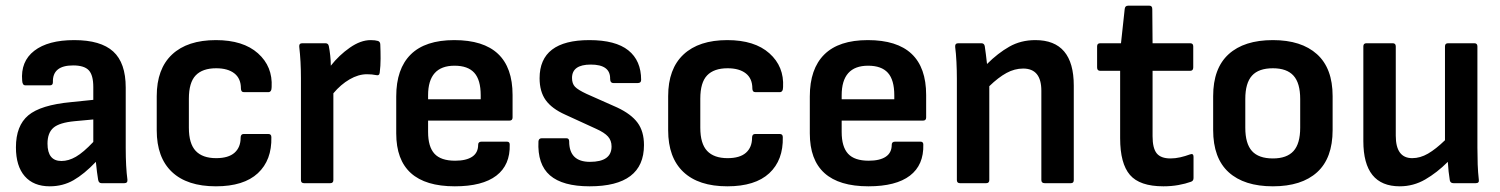

<svg xmlns="http://www.w3.org/2000/svg" viewBox="-20 -644 5274 675"><path d="M155 11Q98 11 67 -24.5Q36 -60 36 -126Q36 -202 79.5 -238.5Q123 -275 230 -285L308 -293V-338Q308 -380 292 -397Q276 -414 237 -414Q164 -414 166 -355Q166 -344 156 -344H69Q59 -344 58 -360Q52 -428 100.5 -465.5Q149 -503 241 -503Q334 -503 378 -463Q422 -423 422 -336V-124Q422 -57 428 -12Q429 0 417 0H337Q327 0 325 -12Q321 -35 317 -75Q276 -32 238.5 -10.5Q201 11 155 11ZM147 -139Q147 -78 196 -78Q221 -78 247 -93Q273 -108 308 -145V-224L243 -218Q189 -213 168 -195Q147 -177 147 -139Z M739 11Q638 11 584.5 -39.5Q531 -90 531 -186V-306Q531 -402 585 -452.5Q639 -503 739 -503Q835 -503 887 -456.5Q939 -410 935 -338Q935 -320 923 -320H838Q827 -320 827 -333Q827 -368 804 -386Q781 -404 740 -404Q692 -404 668 -379Q644 -354 644 -297V-195Q644 -139 668 -113.5Q692 -88 740 -88Q783 -88 804.5 -107Q826 -126 826 -160Q826 -173 837 -173H923Q934 -173 934 -162Q936 -81 886.5 -35Q837 11 739 11Z M1049 0Q1038 0 1038 -11V-369Q1038 -399 1036.5 -426.5Q1035 -454 1032 -480Q1031 -492 1043 -492H1124Q1134 -492 1136 -482Q1139 -467 1141 -448.5Q1143 -430 1143 -413Q1172 -450 1210 -476.5Q1248 -503 1283 -503Q1299 -503 1309 -500Q1317 -497 1317 -487Q1318 -464 1318 -438Q1318 -412 1315 -389Q1314 -377 1302 -380Q1288 -383 1270 -383Q1240 -383 1209 -365Q1178 -347 1152 -316V-11Q1152 0 1141 0Z M1579 11Q1373 11 1373 -175V-305Q1373 -402 1424 -452.5Q1475 -503 1577 -503Q1782 -503 1782 -310V-231Q1782 -220 1771 -220H1485V-180Q1485 -128 1507.5 -103.5Q1530 -79 1580 -79Q1619 -79 1640 -93Q1661 -107 1661 -135Q1661 -146 1673 -146H1762Q1772 -146 1772 -136Q1774 -64 1725 -26.5Q1676 11 1579 11ZM1485 -295H1670V-309Q1670 -363 1647.5 -388Q1625 -413 1578 -413Q1485 -413 1485 -309Z M2053 11Q1958 11 1913.5 -27.5Q1869 -66 1873 -147Q1874 -158 1885 -158H1971Q1981 -158 1981 -147Q1981 -75 2054 -75Q2130 -75 2130 -129Q2130 -150 2117.5 -164Q2105 -178 2076 -191L1967 -241Q1920 -262 1898.5 -292Q1877 -322 1877 -369Q1877 -503 2052 -503Q2144 -503 2189 -467Q2234 -431 2234 -363Q2234 -352 2222 -352H2137Q2125 -352 2125 -367Q2126 -417 2057 -417Q1991 -417 1991 -370Q1991 -350 2001.5 -339Q2012 -328 2042 -314L2150 -266Q2199 -243 2221.5 -212.5Q2244 -182 2244 -134Q2244 11 2053 11Z M2537 11Q2436 11 2382.5 -39.5Q2329 -90 2329 -186V-306Q2329 -402 2383 -452.5Q2437 -503 2537 -503Q2633 -503 2685 -456.5Q2737 -410 2733 -338Q2733 -320 2721 -320H2636Q2625 -320 2625 -333Q2625 -368 2602 -386Q2579 -404 2538 -404Q2490 -404 2466 -379Q2442 -354 2442 -297V-195Q2442 -139 2466 -113.5Q2490 -88 2538 -88Q2581 -88 2602.5 -107Q2624 -126 2624 -160Q2624 -173 2635 -173H2721Q2732 -173 2732 -162Q2734 -81 2684.5 -35Q2635 11 2537 11Z M3033 11Q2827 11 2827 -175V-305Q2827 -402 2878 -452.5Q2929 -503 3031 -503Q3236 -503 3236 -310V-231Q3236 -220 3225 -220H2939V-180Q2939 -128 2961.5 -103.5Q2984 -79 3034 -79Q3073 -79 3094 -93Q3115 -107 3115 -135Q3115 -146 3127 -146H3216Q3226 -146 3226 -136Q3228 -64 3179 -26.5Q3130 11 3033 11ZM2939 -295H3124V-309Q3124 -363 3101.5 -388Q3079 -413 3032 -413Q2939 -413 2939 -309Z M3355 0Q3344 0 3344 -11V-367Q3344 -396 3342.5 -426.5Q3341 -457 3338 -479Q3337 -492 3349 -492H3430Q3440 -492 3442 -482Q3444 -470 3446 -453Q3448 -436 3450 -419Q3488 -457 3528.5 -480Q3569 -503 3620 -503Q3755 -503 3755 -343V-11Q3755 0 3745 0H3653Q3641 0 3641 -11V-325Q3641 -403 3577 -403Q3547 -403 3518.5 -387.5Q3490 -372 3458 -341V-11Q3458 0 3447 0Z M4070 11Q3987 11 3952.5 -29Q3918 -69 3918 -158V-395H3848Q3837 -395 3837 -407V-481Q3837 -492 3848 -492H3921L3934 -612Q3935 -624 3946 -624H4021Q4031 -624 4031 -612L4032 -492H4164Q4175 -492 4175 -481V-407Q4175 -395 4164 -395H4032V-165Q4032 -123 4046.5 -105Q4061 -87 4095 -87Q4112 -87 4129.5 -91Q4147 -95 4163 -101Q4176 -106 4176 -93V-18Q4176 -8 4167 -5Q4148 2 4123 6.5Q4098 11 4070 11Z M4455 11Q4354 11 4299.5 -38.5Q4245 -88 4245 -187V-306Q4245 -404 4299.5 -453.5Q4354 -503 4455 -503Q4555 -503 4610 -453.5Q4665 -404 4665 -306V-187Q4665 -88 4610.5 -38.5Q4556 11 4455 11ZM4455 -87Q4504 -87 4527.5 -113Q4551 -139 4551 -195V-296Q4551 -352 4527.5 -378Q4504 -404 4455 -404Q4405 -404 4381.5 -378Q4358 -352 4358 -296V-195Q4358 -139 4381.5 -113Q4405 -87 4455 -87Z M4901 11Q4773 11 4773 -148V-481Q4773 -492 4784 -492H4876Q4887 -492 4887 -481V-167Q4887 -88 4945 -88Q4973 -88 5000.5 -104Q5028 -120 5060 -151V-481Q5060 -492 5071 -492H5163Q5174 -492 5174 -481V-125Q5174 -94 5175 -66Q5176 -38 5179 -12Q5181 0 5168 0H5090Q5079 0 5077 -10Q5072 -40 5070 -75Q5032 -37 4990.5 -13Q4949 11 4901 11Z"/></svg>

Font: Sofia Sans Semi Condensed
Style: Bold
Weight: 700
Designer: Botio Nikoltchev, Ani Petrova
Foundry: lettersoup
Version: Version 4.100; ttfautohint (v1.8.4.7-5d5b)